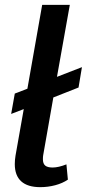

<svg xmlns="http://www.w3.org/2000/svg" viewBox="-20 -762 358 792"><path d="M158 -121Q157 -115 157 -105Q157 -87 166.5 -79Q176 -71 197 -71Q221 -71 254 -84L260 -21Q238 -6 208 2Q178 10 146 10Q94 10 67.5 -14Q41 -38 41 -85Q41 -102 44 -120L78 -312L26 -292L41 -376L93 -396L154 -742H268L215 -445L318 -485L304 -401L200 -360Z"/></svg>

Font: Sarabun SemiBold
Style: Italic
Weight: 600
Italic angle: -10°
Designer: Suppakit Chalermlarp | Katatrad Co.,Ltd.
Foundry: Cadson Demak Co.,Ltd.
Version: Version 1.000; ttfautohint (v1.6)